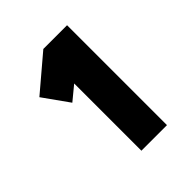

<svg xmlns="http://www.w3.org/2000/svg" viewBox="-123 -908 515 515"><g transform="rotate(-45 135.0 -650.5)"><path d="M117 -461V-716L77 -683L25 -756L124 -840H214V-461Z"/></g></svg>

Font: Kreadon
Style: Regular
Weight: 400
Designer: kohakuno
Foundry: StudioGnu
Version: Version 1.000;Glyphs 3.1.2 (3151)